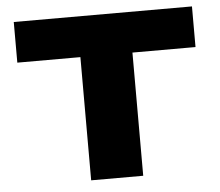

<svg xmlns="http://www.w3.org/2000/svg" viewBox="-48 -693 855 746"><g transform="rotate(-5 379.5 -319.5)"><path d="M278 0V-568H481V0ZM32 -480.5V-639H727V-480.5Z"/></g></svg>

Font: Anek Latin Expanded ExtraBold
Style: Regular
Weight: 800
Width: 7
Designer: Yesha Goshar
Foundry: Ek Type
Version: Version 1.003